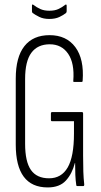

<svg xmlns="http://www.w3.org/2000/svg" viewBox="-20 -815 443 841"><path d="M189 6Q119 6 84 -41Q49 -88 49 -182V-471Q49 -565 87 -613Q125 -661 197 -661Q271 -661 310 -608.5Q349 -556 342 -461Q342 -456 337 -456H305Q300 -456 301 -461Q307 -538 278.5 -579.5Q250 -621 198 -621Q145 -621 117.5 -584Q90 -547 90 -469V-185Q90 -107 115.5 -70.5Q141 -34 195 -34Q249 -34 276.5 -81.5Q304 -129 304 -230V-284H208Q203 -284 203 -290V-318Q203 -324 208 -324H339Q344 -324 344 -318V-134Q344 -92 345 -63Q346 -34 349 -7Q349 0 345 0H319Q314 0 314 -5Q311 -25 310 -48.5Q309 -72 309 -101H308Q296 -54 268.5 -24Q241 6 189 6ZM196 -732Q170 -732 152 -741Q134 -750 123 -758Q120 -761 120 -766V-790Q120 -798 126 -794Q140 -783 156.5 -775.5Q173 -768 196 -768Q220 -768 236 -775.5Q252 -783 266 -794Q268 -796 270 -795Q272 -794 272 -790V-766Q272 -761 269 -758Q258 -749 240 -740.5Q222 -732 196 -732Z"/></svg>

Font: Sofia Sans Extra Condensed Light
Style: Regular
Weight: 300
Designer: Botio Nikoltchev, Ani Petrova
Foundry: lettersoup
Version: Version 4.101